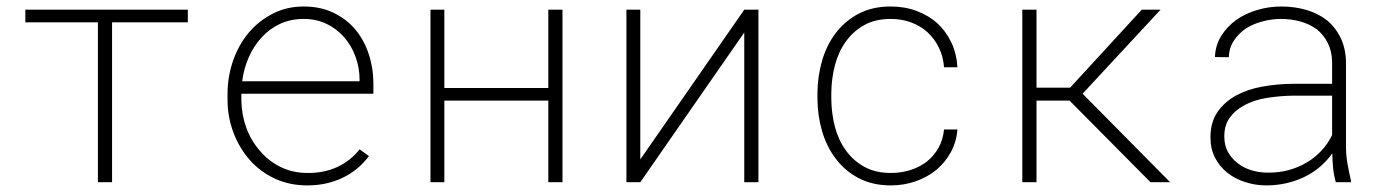

<svg xmlns="http://www.w3.org/2000/svg" viewBox="-20 -558 4241 588"><path d="M555.2 -489.7V-528.3H57.6V-489.7H279.8V0H323.2V-489.7Z M920.9 9.8Q981 9.8 1029.5 -13.7Q1078.1 -37.1 1109.9 -80.1L1081.5 -100.6Q1051.8 -64 1011.5 -45.9Q971.2 -27.8 921.9 -28.3Q876.5 -28.3 839.4 -46.6Q802.2 -64.9 776.4 -95.7Q749.5 -126 734.9 -165.3Q720.2 -204.6 719.2 -248.5V-271H1123.5V-304.2Q1123 -352.1 1108.6 -394.5Q1094.2 -437 1066.9 -469.2Q1039.6 -501 1000 -519.5Q960.4 -538.1 910.2 -538.1Q858.4 -538.1 815.7 -516.4Q772.9 -494.6 742.2 -458.5Q711.4 -421.9 694.3 -373.5Q677.2 -325.2 676.8 -272.5V-251Q677.2 -198.7 695.1 -151.6Q712.9 -104.5 744.6 -68.4Q776.4 -32.2 821.3 -11.2Q866.2 9.8 920.9 9.8ZM910.2 -500Q949.2 -500 980.7 -484.6Q1012.2 -469.2 1034.2 -443.8Q1056.6 -418 1068.8 -384.3Q1081.1 -350.6 1081.1 -314.9V-309.1H721.7Q726.6 -348.1 741.9 -382.8Q757.3 -417.5 781.2 -443.4Q805.2 -469.7 837.6 -484.9Q870.1 -500 910.2 -500Z M1702.6 0V-528.3H1659.2V-288.6H1340.8V-528.3H1298.3V0H1340.8V-250H1659.2V0Z M2259.3 -528.3 1940.9 -69.8V-528.3H1898.4V0H1940.9L2259.3 -458.5V0H2302.7V-528.3Z M2708.5 -28.3Q2660.2 -28.3 2625.7 -47.9Q2591.3 -67.4 2569.3 -99.1Q2546.9 -130.4 2536.6 -170.9Q2526.4 -211.4 2525.9 -253.9V-274.4Q2526.4 -316.4 2536.6 -356.9Q2546.9 -397.5 2569.3 -429.2Q2591.3 -460.9 2625.5 -480.5Q2659.7 -500 2708 -500Q2741.7 -500 2770.5 -489.3Q2799.3 -478.5 2820.8 -459Q2842.3 -439 2855.5 -411.9Q2868.7 -384.8 2871.1 -352.1H2912.1Q2909.7 -393.6 2893.6 -427.7Q2877.4 -461.9 2850.6 -486.8Q2823.7 -510.7 2787.4 -524.4Q2751 -538.1 2708 -538.1Q2651.4 -538.1 2609.4 -515.9Q2567.4 -493.7 2539.6 -457Q2511.7 -420.4 2497.8 -372.6Q2483.9 -324.7 2483.4 -274.4V-253.9Q2483.9 -203.1 2497.8 -155.8Q2511.7 -108.4 2539.6 -71.8Q2567.4 -34.7 2609.6 -12.5Q2651.9 9.8 2708.5 9.8Q2748 9.8 2783.9 -2.7Q2819.8 -15.1 2847.2 -37.6Q2874.5 -60.1 2891.8 -91.8Q2909.2 -123.5 2912.1 -161.6H2871.1Q2868.2 -130.4 2854.2 -105.5Q2840.3 -80.6 2818.8 -63.5Q2796.9 -46.4 2768.6 -37.4Q2740.2 -28.3 2708.5 -28.3Z M3255.4 -250 3503.4 0H3563.5L3295.4 -271L3534.2 -528.3H3476.6L3257.3 -289.6H3154.3V-528.3H3110.8V0H3154.3V-250Z M4070.8 0H4117.7L4117.2 -5.4Q4111.3 -30.8 4106.7 -56.4Q4102.1 -82 4102.1 -108.9V-368.7Q4101.1 -410.6 4085.4 -442.6Q4069.8 -474.6 4043.5 -496.1Q4016.6 -517.1 3980.7 -527.6Q3944.8 -538.1 3904.3 -538.1Q3865.7 -538.1 3829.8 -527.3Q3793.9 -516.6 3766.1 -497.1Q3737.8 -476.6 3720 -448Q3702.1 -419.4 3700.7 -383.3L3743.2 -382.8Q3744.1 -411.6 3758.8 -433.6Q3773.4 -455.6 3795.4 -470.7Q3817.9 -484.9 3846.2 -492.4Q3874.5 -500 3902.8 -500Q3935.1 -500 3963.4 -491.9Q3991.7 -483.9 4013.2 -467.8Q4033.7 -451.2 4046.1 -426.8Q4058.6 -402.3 4059.6 -369.6V-301.3H3937Q3890.1 -300.8 3845.5 -292.7Q3800.8 -284.7 3765.6 -265.6Q3730 -246.1 3708.5 -214.8Q3687 -183.6 3687 -137.2Q3687 -102.5 3700.9 -75.4Q3714.8 -48.3 3738.3 -29.3Q3761.7 -10.7 3793 -0.5Q3824.2 9.8 3858.4 9.8Q3889.6 9.8 3918.7 3.2Q3947.8 -3.4 3973.6 -15.6Q3999.5 -27.8 4021.5 -46.4Q4043.5 -64.9 4060.1 -88.4Q4060.5 -65.4 4062.7 -43.5Q4064.9 -21.5 4070.8 0ZM3861.8 -29.3Q3836.4 -29.3 3812.5 -36.6Q3788.6 -43.9 3770.5 -58.1Q3752 -72.3 3740.7 -92.5Q3729.5 -112.8 3729.5 -138.7Q3729 -172.9 3744.9 -195.8Q3760.7 -218.8 3787.1 -233.4Q3817.9 -251.5 3859.1 -258.1Q3900.4 -264.6 3941.9 -265.1H4059.6V-144.5Q4046.4 -117.2 4026.1 -95.7Q4005.9 -74.2 3980.5 -59.6Q3954.6 -44.4 3924.6 -36.6Q3894.5 -28.8 3861.8 -29.3Z"/></svg>

Font: Roboto Mono ExtraLight
Style: Regular
Weight: 250
Monospace: yes
Designer: Google
Version: Version 3.000